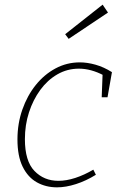

<svg xmlns="http://www.w3.org/2000/svg" viewBox="-20 -798 517 825"><path d="M225 7Q177 7 138.5 -14.5Q100 -36 77.5 -81.5Q55 -127 55 -199Q55 -267 76 -327Q97 -387 133.5 -432.5Q170 -478 218.5 -504Q267 -530 323 -530Q355 -530 390.5 -520Q426 -510 461 -488L442 -380H417L421 -484L426 -474Q371 -503 319 -503Q269 -503 226.5 -478.5Q184 -454 153 -411.5Q122 -369 104.5 -315Q87 -261 87 -200Q87 -106 128 -63.5Q169 -21 231 -21Q265 -21 303.5 -33.5Q342 -46 381 -69L392 -47Q350 -21 306.5 -7Q263 7 225 7ZM275 -631 260 -651 421 -778 444 -744Z"/></svg>

Font: Bitter Thin ExtraLight
Style: Italic
Weight: 250
Italic angle: -9°
Version: Version 2.002